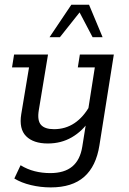

<svg xmlns="http://www.w3.org/2000/svg" viewBox="-20 -634 562 835"><path d="M200.8 181Q156.4 181 114.4 170.9Q72.5 160.9 42.3 142.3L69.5 84.6Q98.4 102.4 130.9 110.6Q163.3 118.8 198.6 118.8Q259.8 118.8 294.2 90.2Q328.6 61.6 337.8 4L356.1 -110.3L371.4 -112.7Q338.2 -63.3 292 -36.7Q245.8 -10 188 -10Q125.2 -10 93.6 -41.7Q61.9 -73.4 72.5 -138.1L106.3 -341H32.3L41.2 -396.7H188.8L148.6 -154Q141.5 -110 158.2 -91.1Q174.9 -72.2 214.9 -72.2Q264.6 -72.2 303.8 -98.4Q343.1 -124.6 371.6 -175.9L361.4 -143.8L392.4 -341H318.4L327.3 -396.7H475L412.4 -2Q398.2 89 346.1 135Q294 181 200.8 181ZM195.4 -472.2 290.3 -613.5H367.2L426.2 -472.2H382.7L326.1 -580L240.5 -472.2Z"/></svg>

Font: Rokkitt SemiBold
Style: Italic
Weight: 600
Italic angle: -9°
Designer: Vernon Adams
Foundry: Vernon Adams
Version: Version 3.103